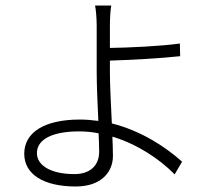

<svg xmlns="http://www.w3.org/2000/svg" viewBox="-20 -630 740 697"><path d="M68 -72C68 4 140 47 255 47C348 47 390 -6 390 -64C390 -82 389 -107 388 -134C478 -107 559 -53 614 3L641 -43C582 -96 493 -155 386 -182C383 -247 379 -319 379 -369V-410C446 -412 563 -418 634 -426L633 -472C561 -462 446 -457 379 -456V-539C379 -561 381 -598 384 -610H325C328 -599 331 -562 331 -539V-371C331 -322 334 -253 337 -191C315 -194 293 -196 270 -196C139 -196 68 -148 68 -72ZM114 -74C114 -128 178 -153 266 -153C290 -153 315 -151 338 -146C339 -119 340 -96 340 -79C340 -32 310 2 250 2C162 2 114 -31 114 -74Z"/></svg>

Font: GenEiGothic-pro-Light
Style: Regular
Weight: 300
Designer: Ryoko NISHIZUKA (kana & ideographs); Paul D. Hunt (Latin, Greek & Cyrillic); Wenlong ZHANG (bopomofo); Sandoll Communica
Foundry: Adobe Systems Incorporated; o_tamon
Version: Version 1.000.140830